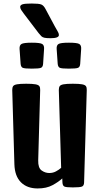

<svg xmlns="http://www.w3.org/2000/svg" viewBox="-20 -1061 570 1087"><path d="M193.4 5.9Q133.3 5.9 98.4 -29.1Q63.5 -64 61.5 -130.9L49.3 -551.3Q49.3 -565.4 54.2 -573Q59.1 -580.6 76.2 -583.7Q93.3 -586.9 128.4 -586.9Q164.1 -586.9 180.9 -583.7Q197.8 -580.6 202.9 -573Q208 -565.4 207.5 -551.3L196.3 -152.8Q195.3 -110.4 215.6 -95.9Q235.8 -81.5 258.8 -81.5Q279.8 -81.5 296.6 -90.6Q313.5 -99.6 326.2 -110.8L313 -551.3Q313 -565.4 317.9 -573Q322.8 -580.6 339.8 -583.7Q356.9 -586.9 392.1 -586.9Q427.7 -586.9 444.6 -583.7Q461.4 -580.6 466.6 -573Q471.7 -565.4 471.2 -551.3L456.1 -27.8Q455.6 -9.8 444.3 -4.9Q433.1 0 392.1 0Q354.5 0 344.5 -4.9Q334.5 -9.8 333.5 -27.8L332.5 -50.8Q311.5 -31.2 277.3 -12.7Q243.2 5.9 193.4 5.9ZM370.1 -672.4Q329.1 -672.4 318.6 -677.2Q308.1 -682.1 306.6 -700.2L300.8 -783.7Q299.3 -804.7 311.5 -812Q323.7 -819.3 370.1 -819.3Q416.5 -819.3 428.7 -812Q440.9 -804.7 439.5 -783.7L434.1 -700.2Q433.1 -682.1 422.1 -677.2Q411.1 -672.4 370.1 -672.4ZM160.2 -672.4Q119.1 -672.4 108.6 -677.2Q98.1 -682.1 96.7 -700.2L90.8 -783.7Q89.4 -804.7 101.6 -812Q113.8 -819.3 160.2 -819.3Q206.5 -819.3 218.8 -812Q231 -804.7 229.5 -783.7L224.1 -700.2Q223.1 -682.1 212.2 -677.2Q201.2 -672.4 160.2 -672.4ZM266.6 -844.7Q243.2 -844.7 231.9 -847.2Q220.7 -849.6 214.4 -855.7Q208 -861.8 198.7 -873.5L114.7 -983.9Q106 -995.1 100.1 -1004.6Q94.2 -1014.2 94.2 -1022Q94.2 -1031.7 106.9 -1036.4Q119.6 -1041 159.7 -1041Q200.2 -1041 213.6 -1035.6Q227.1 -1030.3 237.3 -1010.7L289.6 -913.1Q299.3 -895 306.4 -883.5Q313.5 -872.1 313.5 -862.8Q313.5 -844.7 266.6 -844.7Z"/></svg>

Font: Denk One
Style: Regular
Weight: 400
Designer: Irina Smirnova, Eben Sorkin
Foundry: Sorkin Type Co.f
Version: Version 1.004; ttfautohint (v1.8.4.7-5d5b);gftools[0.9.23]